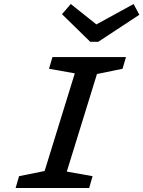

<svg xmlns="http://www.w3.org/2000/svg" viewBox="-20 -940 717 960"><path d="M290 -869.1 334 -919.9 461.9 -817.9 647.9 -919.9 676.8 -866.2 471.2 -731H431.2ZM75.2 -59.1 203.1 -85 354 -573.2 225.1 -596.2 242.2 -654.8H609.9L592.8 -596.2L464.8 -569.8L314 -82L442.9 -59.1L425.8 0H58.1Z"/></svg>

Font: IntelOne Mono Medium
Style: Italic
Weight: 500
Italic angle: -16°
Designer: Fred Shallcrass
Foundry: Frere-Jones Type LLC
Version: Version 1.200;hotconv 1.1.0;makeotfexe 2.6.0;FJTRelease1.2